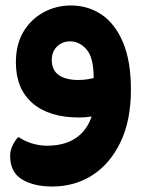

<svg xmlns="http://www.w3.org/2000/svg" viewBox="-20 -434 540 701"><path d="M170 247Q104 247 60.5 221Q17 195 17 135Q17 116 26 97Q35 78 47 66Q69 81 96.5 89.5Q124 98 152 98Q232 98 277 53.5Q322 9 327 -76L458 -107Q458 6 420 85Q382 164 317.5 205.5Q253 247 170 247ZM239 -414Q301 -414 350.5 -381Q400 -348 429 -279.5Q458 -211 458 -107L356 -16Q337 -12 314 -8.5Q291 -5 269 -5Q159 -5 98.5 -57.5Q38 -110 38 -206Q38 -272 65.5 -318Q93 -364 139 -389Q185 -414 239 -414ZM236 -283Q207 -283 188 -264Q169 -245 169 -215Q169 -178 194.5 -160Q220 -142 266 -142Q281 -142 295.5 -144Q310 -146 322 -149Q322 -224 296 -253.5Q270 -283 236 -283Z"/></svg>

Font: Baloo Bhaijaan 2
Style: Bold
Weight: 700
Designer: Sanskriti Dholi, Noopur Datye and Ek Type
Foundry: Ek Type
Version: Version 1.701